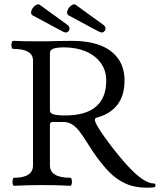

<svg xmlns="http://www.w3.org/2000/svg" viewBox="-20 -854 737 886"><path d="M422.4 -134.8Q405.8 -157.7 385.3 -190.9Q362.8 -226.6 347.9 -246.3Q333 -266.1 314.7 -278.6Q296.4 -291 274.4 -291H221.7Q216.3 -291 213.4 -288.1Q210.4 -285.2 210.4 -280.3V-90.8Q210.4 -33.7 305.2 -33.7Q308.1 -33.7 310.1 -28.3Q312 -22.9 312 -15.6Q312 -8.3 310.1 -2.4Q308.1 3.4 305.2 3.4Q244.1 0 174.8 0Q105.5 0 44.4 3.4Q41.5 3.4 39.6 -2Q37.6 -7.3 37.6 -14.6Q37.6 -22 39.6 -27.8Q41.5 -33.7 44.4 -33.7Q132.3 -33.7 132.3 -90.8V-574.7Q132.3 -628.4 40 -628.4Q36.6 -628.4 34.7 -633.8Q32.7 -639.2 32.7 -646.5Q32.7 -654.3 34.7 -659.9Q36.6 -665.5 40 -665.5Q93.8 -663.1 168.9 -663.1Q205.1 -663.1 241.7 -664.6Q290.5 -665.5 314.5 -665.5Q385.3 -665.5 439.2 -646Q493.2 -626.5 523.9 -585.2Q554.7 -543.9 554.7 -481.9Q554.7 -414.1 522 -370.8Q489.3 -327.6 424.3 -310.5Q418 -309.1 418 -299.3Q418 -295.4 422.4 -285.6Q436 -256.3 481.7 -195.3Q527.3 -134.3 570.3 -87.4Q644.5 -7.3 690.4 -7.3Q697.3 -7.3 697.3 1.5Q697.3 9.3 690.4 10.3Q672.4 12.2 657.7 12.2Q602.5 12.2 561 -6.3Q519.5 -24.9 488 -56.2Q456.5 -87.4 422.4 -134.8ZM470.2 -481.9Q470.2 -528.8 445.1 -563.5Q419.9 -598.1 376 -616.7Q332 -635.3 276.9 -635.3Q242.2 -635.3 226.3 -629.4Q210.4 -623.5 210.4 -610.8V-343.3Q210.4 -331.5 227.1 -326.4Q243.7 -321.3 281.2 -321.3Q375.5 -321.3 422.9 -361.8Q470.2 -402.3 470.2 -481.9ZM130.4 -783.2Q123.5 -786.6 123.5 -796.9Q123.5 -805.7 130.4 -815.9Q135.3 -823.2 142.6 -828.6Q149.9 -834 156.2 -834Q160.6 -834 163.1 -832L290.5 -739.7Q300.8 -732.4 300.8 -722.2Q300.8 -716.8 297.9 -712.4Q292 -704.1 283.7 -704.1Q278.3 -704.1 267.6 -709.5ZM296.4 -783.2Q289.6 -786.6 289.6 -796.9Q289.6 -805.7 296.4 -815.9Q301.3 -823.2 308.6 -828.6Q315.9 -834 322.3 -834Q326.7 -834 329.1 -832L456.5 -739.7Q466.8 -732.4 466.8 -722.2Q466.8 -716.8 463.9 -712.4Q458 -704.1 449.7 -704.1Q444.3 -704.1 433.6 -709.5Z"/></svg>

Font: JuniusX
Style: Regular
Weight: 400
Designer: Peter S. Baker
Foundry: Briery Creek Software
Version: Version 1.004